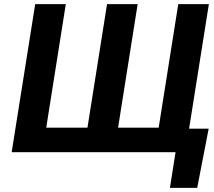

<svg xmlns="http://www.w3.org/2000/svg" viewBox="-20 -731 1029 922"><path d="M36 0H823L796 171H927L982 -113H888L983 -711H836L742 -118H547L641 -711H494L400 -118H202L296 -711H149Z"/></svg>

Font: Asimov Pro
Style: BdObl
Weight: 700
Designer: Google
Version: Version 2.000980; 2014